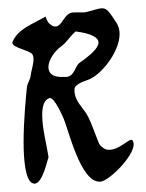

<svg xmlns="http://www.w3.org/2000/svg" viewBox="-20 -437 353 464"><path d="M63 7C84 7 95 -55 97 -55V-59C94 -81 82 -126 82 -159C82 -179 86 -195 99 -200H101C112 -200 130 -159 134 -150C146 -121 175 2 220 2H223C244 0 303 -59 303 -88C303 -92 302 -96 299 -99H297C289 -99 267 -75 244 -75C242 -75 239 -75 236 -76C230 -78 221 -85 219 -91C210 -112 203 -135 193 -155C182 -177 160 -191 160 -219V-221C160 -225 162 -228 167 -232C178 -241 192 -242 203 -249C232 -266 269 -315 269 -355C269 -364 267 -373 262 -381C244 -409 238 -417 227 -417C219 -417 209 -413 189 -408C186 -407 182 -407 179 -407H162C157 -407 152 -407 149 -405C134 -399 129 -373 114 -373C112 -373 109 -373 106 -375C95 -382 95 -385 90 -397C62 -380 23 -368 10 -335V-333C10 -322 52 -315 58 -306C60 -303 61 -299 61 -294C61 -281 55 -264 54 -254C53 -244 46 -236 45 -226C43 -205 37 -147 37 -94C37 -47 42 -4 57 5C60 6 62 7 63 7ZM141 -251H129C106 -251 97 -261 97 -275C97 -291 111 -313 128 -325C142 -335 150 -351 163 -361C202 -356 218 -346 218 -334C218 -321 199 -304 172 -285C161 -277 161 -254 141 -251Z"/></svg>

Font: Ancial
Style: Regular
Weight: 400
Designer: Daytona Mess (Anne-Dauphine Borione)
Foundry: Daytona Mess (Anne-Dauphine Borione)
Version: Version 1.000;Glyphs 3.2 (3192)